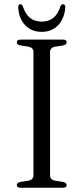

<svg xmlns="http://www.w3.org/2000/svg" viewBox="-20 -887 394 907"><path d="M216.5 -58Q216.5 -48 222.8 -41.8Q229 -35.5 241 -33.5L278.5 -27.5Q295 -24 295 -13Q295 -7 290.8 -3.5Q286.5 0 277 0H77.5Q68.5 0 64 -3.5Q59.5 -7 59.5 -13Q59.5 -24 76 -27.5L114 -33.5Q125.5 -35.5 131.8 -41.8Q138 -48 138 -58V-642Q138 -652 131.8 -658.2Q125.5 -664.5 114 -666.5L76 -672.5Q59.5 -676 59.5 -687Q59.5 -693.5 64 -696.8Q68.5 -700 77.5 -700H277Q286.5 -700 290.8 -696.8Q295 -693.5 295 -687Q295 -676 278.5 -672.5L241 -666.5Q229 -664.5 222.8 -658.2Q216.5 -652 216.5 -642ZM177 -785Q209.5 -785 231.5 -802.2Q253.5 -819.5 265.5 -857.5Q268.5 -863 271.5 -865Q274.5 -867 277.5 -867Q282.5 -867 285.5 -863.5Q288.5 -860 288.5 -853Q285 -800.5 255.2 -768.5Q225.5 -736.5 177 -736.5Q128.5 -736.5 98.5 -768.5Q68.5 -800.5 66 -853Q65.5 -860 68.5 -863.5Q71.5 -867 76 -867Q80 -867 82.8 -865Q85.5 -863 87.5 -857.5Q100.5 -819 122.5 -802Q144.5 -785 177 -785Z"/></svg>

Font: Fraunces Light
Style: Regular
Weight: 300
Version: Version 1.000;[b76b70a41]